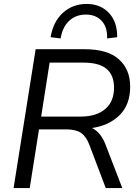

<svg xmlns="http://www.w3.org/2000/svg" viewBox="-20 -955 709 975"><path d="M49 0 161 -705H412Q526 -705 583.5 -654Q641 -603 641 -515Q641 -423 587 -370Q533 -317 447 -305Q470 -294 487.5 -272Q505 -250 517 -218L601 0H517L434 -219Q418 -262 391.5 -280Q365 -298 316 -298H178L131 0ZM189 -363H389Q469 -363 514 -401Q559 -439 559 -510Q559 -573 521.5 -605Q484 -637 403 -637H232ZM288 -760 237 -766Q250 -845 299.5 -890Q349 -935 420 -935Q490 -935 533 -889.5Q576 -844 575 -766L524 -760Q526 -817 496.5 -849Q467 -881 416 -881Q365 -881 331 -849Q297 -817 288 -760Z"/></svg>

Font: Nunito Sans
Style: Italic
Weight: 400
Italic angle: -9°
Designer: Vernon Adams
Foundry: Vernon Adams
Version: Version 3.006; ttfautohint (v1.8.3)